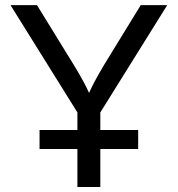

<svg xmlns="http://www.w3.org/2000/svg" viewBox="-20 -748 711 768"><path d="M289.6 0V-298.3L22 -727.5H127.9L272.5 -492.7Q296.4 -454.1 315.7 -418.2Q335 -382.3 355 -332H317.9Q337.9 -383.3 357.2 -419.4Q376.5 -455.6 398.9 -492.7L543 -727.5H648.9L381.3 -298.3V0ZM138.2 -151.9V-228H532.7V-151.9Z"/></svg>

Font: Inter 18pt
Style: Regular
Weight: 400
Designer: Rasmus Andersson
Foundry: rsms
Version: Version 4.001;git-66647c0bb